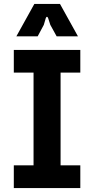

<svg xmlns="http://www.w3.org/2000/svg" viewBox="-20 -953 477 973"><path d="M50 0H387V-115H287V-585H387V-700H50V-585H150V-115H50ZM63 -769H171L202 -827L212 -861C215 -870 221 -870 224 -861L235 -827L267 -769H375L284 -933H154Z"/></svg>

Font: Finlandica SemiBold
Style: Regular
Weight: 600
Designer: Niklas Ekholm, Juho Hiilivirta, Jaakko Suomalainen
Foundry: Helsinki Type Studio
Version: Version 2.000;Glyphs 3.2 (3202)